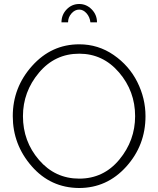

<svg xmlns="http://www.w3.org/2000/svg" viewBox="-20 -937 793 962"><path d="M321 -825H288Q288 -863 314 -890Q340 -917 377 -917Q413 -917 439.5 -890Q466 -863 466 -825H433Q430 -852 413.5 -870.5Q397 -889 377 -889Q355 -889 338 -869.5Q321 -850 321 -825ZM44 -355Q44 -499 141 -607Q238 -715 377 -715Q472 -715 549.5 -661.5Q627 -608 668 -526Q709 -444 709 -355Q709 -209 612.5 -102Q516 5 376 5Q233 4 138.5 -104.5Q44 -213 44 -355ZM377 -42Q499 -42 578 -137.5Q657 -233 657 -355Q657 -480 576.5 -574Q496 -668 377 -668Q255 -668 175 -572.5Q95 -477 95 -355Q95 -229 175.5 -135.5Q256 -42 377 -42Z"/></svg>

Font: Raleway-v4020 Light
Style: Regular
Weight: 300
Designer: Matt McInerney, Pablo Impallari, Rodrigo Fuenzalida
Foundry: Matt McInerney, Pablo Impallari, Rodrigo Fuenzalida
Version: Version 4.020;PS 004.020;hotconv 1.0.88;makeotf.lib2.5.64775